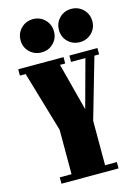

<svg xmlns="http://www.w3.org/2000/svg" viewBox="-135 -984 744 1055"><g transform="rotate(-15 237.5 -457.0)"><path d="M336.9 -289.1V-36.1H403.8V0H79.1V-36.1H146V-289.1L44.9 -632.8H12.2V-668.9H270V-632.8H240.2L311 -361.8L384.8 -632.8H303.2V-668.9H462.9V-632.8H436ZM65.9 -818.8Q65.9 -859.4 93.5 -886.7Q121.1 -914.1 161.1 -914.1Q201.2 -914.1 228.5 -886.7Q255.9 -859.4 255.9 -818.8Q255.9 -778.8 228.5 -752Q201.2 -725.1 161.1 -725.1Q121.1 -725.1 93.5 -752.2Q65.9 -779.3 65.9 -818.8ZM284.2 -818.8Q284.2 -859.4 311.5 -886.7Q338.9 -914.1 378.9 -914.1Q418.9 -914.1 446.5 -886.7Q474.1 -859.4 474.1 -818.8Q474.1 -779.3 446.5 -752.2Q418.9 -725.1 378.9 -725.1Q338.9 -725.1 311.5 -752Q284.2 -778.8 284.2 -818.8Z"/></g></svg>

Font: Lletraferida
Style: Heavy
Weight: 900
Designer: Josep Patau Bellart
Foundry: Josep Patau Bellart
Version: Version 1.000